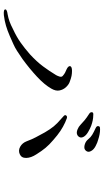

<svg xmlns="http://www.w3.org/2000/svg" viewBox="219 -941 562 1040"><g transform="rotate(90 500.0 -421.0)"><path d="M786 -598Q796 -602 800.5 -612Q805 -622 797 -635Q790 -648 771 -658Q752 -668 736 -672Q706 -682 681 -682Q677 -682 672 -681.5Q667 -681 665 -678Q658 -665 674 -658Q696 -648 710 -639.5Q724 -631 735 -617Q745 -605 760 -600Q775 -595 786 -598ZM706 -557Q717 -560 722.5 -570Q728 -580 721 -593Q714 -606 695.5 -617Q677 -628 661 -634Q630 -645 607 -645Q602 -646 597 -645.5Q592 -645 589 -642Q584 -630 598 -622Q617 -610 631.5 -598Q646 -586 656 -576Q666 -566 681 -560Q696 -554 706 -557ZM738 -429Q712 -452 689.5 -467Q667 -482 643 -493Q630 -499 620.5 -502Q611 -505 606 -499Q601 -493 607 -486.5Q613 -480 624 -471Q649 -450 664.5 -431Q680 -412 697 -383Q713 -354 724 -333Q735 -312 745 -285Q754 -261 774.5 -249.5Q795 -238 815 -247Q836 -256 835.5 -282Q835 -308 816 -337Q798 -366 781 -386.5Q764 -407 738 -429ZM63 -161Q94 -165 119.5 -172.5Q145 -180 175 -193Q200 -204 219 -212.5Q238 -221 256 -232.5Q274 -244 300 -262Q352 -300 395.5 -340.5Q439 -381 460 -418Q474 -442 470 -462Q466 -482 453 -496.5Q440 -511 425 -517Q404 -525 391 -527.5Q378 -530 364 -530Q340 -530 338 -519Q338 -509 355 -501Q365 -497 373.5 -492.5Q382 -488 391 -480Q398 -474 395 -463.5Q392 -453 387 -444Q364 -406 339 -372.5Q314 -339 274 -302Q242 -274 211 -252Q180 -230 139 -211Q114 -198 96 -191.5Q78 -185 56 -181Q47 -180 39 -177Q31 -174 31 -169Q31 -158 63 -161Z"/></g></svg>

Font: Hannari
Style: Regular
Weight: 400
Version: Version 1.12